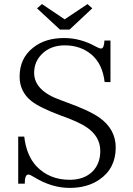

<svg xmlns="http://www.w3.org/2000/svg" viewBox="-20 -919 654 947"><path d="M69.8 -245.1H99.6Q110.4 -151.9 159.7 -99.1Q223.6 -32.2 323.7 -32.2Q394 -32.2 435.5 -72.3Q474.6 -111.3 474.6 -174.3Q474.6 -247.1 404.8 -293Q369.6 -315.9 301.8 -341.3L282.7 -348.1Q174.8 -388.2 133.8 -421.4Q76.7 -467.8 76.7 -541Q76.7 -631.8 143.6 -684.1Q202.6 -731.4 295.9 -731.4Q377.9 -731.4 453.1 -689Q469.7 -679.7 479 -679.7Q493.2 -679.7 495.1 -719.2H524.9V-514.2H496.1Q485.4 -604.5 430.7 -650.4Q376.5 -695.3 299.8 -695.3Q229.5 -695.3 186.5 -652.3Q148.4 -614.3 148.4 -559.6Q148.4 -471.7 278.8 -425.3L303.7 -416Q418.5 -375 469.7 -339.4Q550.8 -282.2 550.8 -191.4Q550.8 -87.4 468.8 -32.2Q409.7 7.8 323.7 7.8Q235.4 7.8 148.9 -44.9Q128.4 -58.1 119.6 -58.1Q102.1 -58.1 102.1 -13.2H69.8ZM187 -898.9 298.8 -823.7 411.6 -898.9 435.1 -877.9 322.8 -772.9H275.9L162.6 -877.9Z"/></svg>

Font: I.MingCP
Style: Regular
Weight: 400
Designer: I.Font Project
Version: Version 8.000; Sep 06, 2022